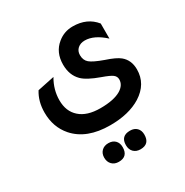

<svg xmlns="http://www.w3.org/2000/svg" viewBox="-192 -610 1140 1180"><g transform="rotate(-30 377.5 -20.5)"><path d="M643 -274Q571 -340 505 -340Q474 -340 454.5 -322.5Q435 -305 435 -276Q435 -240 458.5 -220Q482 -200 552 -175Q622 -152 650 -129Q695 -92 695 -26Q695 77 600 137Q515 190 382 190Q216 190 132 95Q70 24 70 -79Q70 -158 107 -217L227 -242Q187 -174 187 -99Q187 -20 237 24Q287 69 382 69Q478 69 528 39Q570 13 570 -27Q570 -48 552.5 -61.5Q535 -75 481 -94Q394 -125 361 -158Q316 -203 316 -277Q316 -365 377 -414Q423 -452 484 -452Q586 -452 643 -381ZM315 411Q285 411 267 392.5Q249 374 249 344Q249 315 267 297Q285 279 315 279Q345 279 362.5 296.5Q380 314 380 344Q380 411 315 411ZM469 411Q439 411 421 393Q403 375 403 344Q403 279 469 279Q499 279 516.5 296.5Q534 314 534 344Q534 411 469 411Z"/></g></svg>

Font: Space Grotesk
Style: Bold
Weight: 700
Designer: Florian Karsten
Foundry: Florian Karsten
Version: Version 2.000